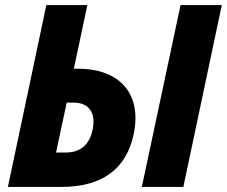

<svg xmlns="http://www.w3.org/2000/svg" viewBox="-20 -734 891 754"><path d="M11 0H221C381 0 476 -70 505 -207C538 -364 452 -464 287 -464H270L323 -714H162ZM537 0H700L851 -714H689ZM200 -135 242 -331H269C329 -331 357 -292 344 -226C332 -165 295 -135 238 -135Z"/></svg>

Font: Noto Sans SemiCondensed ExtraBold
Style: Italic
Weight: 800
Width: 4
Italic angle: -12°
Designer: Monotype Design Team
Foundry: Monotype Imaging Inc.
Version: Version 2.013